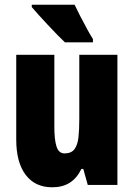

<svg xmlns="http://www.w3.org/2000/svg" viewBox="-20 -786 569 816"><path d="M479 -553V0H353L334 -68H326Q307 -29 276.5 -9.5Q246 10 202 10Q129 10 89 -43Q49 -96 49 -193V-553H211V-246Q211 -191 220.5 -162.5Q230 -134 254 -134Q283 -134 296.5 -152Q310 -170 313.5 -203Q317 -236 317 -280V-553ZM297 -766Q306 -747 321 -717.5Q336 -688 351 -661Q366 -634 375 -620V-606H256Q244 -617 224.5 -637Q205 -657 183.5 -680Q162 -703 143.5 -723.5Q125 -744 115 -756V-766Z"/></svg>

Font: Noto Sans Gurmukhi UI ExtraCondensed Black
Style: Regular
Weight: 900
Width: 2
Designer: Jelle Bosma - Monotype Design Team
Foundry: Monotype Imaging Inc.
Version: Version 2.004; ttfautohint (v1.8.4.7-5d5b)